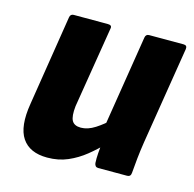

<svg xmlns="http://www.w3.org/2000/svg" viewBox="-81 -580 681 674"><g transform="rotate(15 259.0 -243.0)"><path d="M146 11Q82 11 54.5 -30Q27 -71 41 -156L93 -484Q95 -497 107 -497H231Q247 -497 244 -484L196 -189Q192 -152 200.5 -136.5Q209 -121 233 -121Q258 -121 284.5 -138Q311 -155 337 -180L335 -89Q311 -64 282.5 -41Q254 -18 220.5 -3.5Q187 11 146 11ZM329 0Q317 0 315 -14Q314 -31 315.5 -50.5Q317 -70 319 -90L313 -146L367 -484Q369 -497 381 -497H506Q520 -497 518 -483L461 -129Q456 -97 453 -68.5Q450 -40 448 -14Q447 0 434 0Z"/></g></svg>

Font: Sofia Sans Semi Condensed Black
Style: Italic
Weight: 900
Italic angle: -9°
Version: Version 4.100